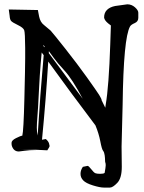

<svg xmlns="http://www.w3.org/2000/svg" viewBox="-20 -683 665 886"><path d="M198.2 10.7C205.4 -0.3 209 -6.8 209 -8.8L206.1 -21.5C204.1 -28 199.4 -34.5 191.9 -41V-41.5L173.8 -38.1C185.5 -157.6 195.1 -277.8 202.6 -398.9C273.9 -300.3 346.5 -202.1 420.4 -104.5C430.8 -79.4 438.3 -54.9 442.9 -30.8C447.4 -6.7 451.7 7.8 455.6 12.7C459.5 17.6 462 24.7 463.1 33.9C464.3 43.2 464.8 50.7 464.8 56.4C464.8 62.1 465.3 66 466.3 68.1C467.3 70.2 467.8 74.1 467.8 79.8C467.8 85.5 466.1 97.2 462.9 114.7C460 117.7 453.1 119.1 442.4 119.1C431.6 119.1 424 118.1 419.4 116C414.9 113.9 408.7 107.7 400.9 97.7C393.1 87.6 387.5 82.5 384.3 82.5H383.8L362.3 86.9C355.1 97.7 351.6 108.1 351.6 118.2V120.1C351.6 130.9 355.7 140.6 364 149.4C372.3 158.2 387.3 165.9 408.9 172.6C430.6 179.3 447.3 182.6 459 182.6H487.3C496.1 182.6 507.4 175.4 521.2 160.9C535.1 146.4 542 121.7 542 86.9L541 -6.8L545.9 -200.2C548.5 -404.9 559.9 -525.2 580.1 -561C583.3 -566.6 590.5 -571.7 601.6 -576.4C612.6 -581.1 618.2 -589.2 618.2 -600.6V-624.5C618.2 -632 613 -640.3 602.8 -649.4C592.5 -658.5 580.7 -663.1 567.4 -663.1L511.2 -655.3C495 -652 482.4 -646 473.6 -637.2C464.8 -628.4 460.4 -616.9 460.4 -602.5V-602.1C461.4 -593.6 467.6 -584.6 479 -575.2L491.7 -565.4L488.8 -479C484.5 -349.1 477.5 -256.2 467.8 -200.2L465.8 -186L449.2 -219.7C449.2 -224.3 445.2 -232.8 437.3 -245.4C429.3 -257.9 410.5 -284.9 380.9 -326.4C351.2 -367.9 317.9 -412.1 280.8 -459C243.7 -505.9 221.2 -533.5 213.4 -542L182.6 -567.9C171.5 -576.3 164.2 -589.2 160.6 -606.4L154.8 -636.7L20.5 -639.2L24.4 -610.4C25.1 -599 27.3 -591 31.2 -586.4C35.2 -581.9 45.6 -575.5 62.5 -567.4C79.4 -559.2 89.2 -551.2 91.8 -543.2C94.4 -535.2 95.9 -508.1 96.2 -461.9V-414.6C96.2 -388.2 95 -325.7 92.5 -227.1C90.1 -128.4 86.9 -71.8 83 -57.1C76.8 -56.2 67 -52.2 53.5 -45.4C40 -38.6 33.2 -31.2 33.2 -23.4C33.2 -15.6 34 -10.3 35.6 -7.3C41.5 8.3 51.9 16.1 66.9 16.1C69.2 16.1 78.1 15 93.8 12.7C109.4 10.4 127 9.3 146.5 9.3C99.3 6.3 75.7 4.7 75.7 4.4H76.2C81.1 4.4 121.7 6.5 198.2 10.7ZM178.2 -473.6H180.7C181.3 -473.6 182.9 -472.5 185.5 -470.2C185.2 -468.3 185.1 -466.5 185.1 -464.8ZM167.7 -388.9C170.5 -419.7 172 -437 172.4 -440.9C175.3 -436.7 178.4 -432.5 181.6 -428.2C170.6 -305.5 161.3 -182 153.8 -57.6C151.2 -68.7 149.9 -80.7 149.9 -93.8C149.9 -106.8 150.8 -123.7 152.6 -144.5C154.4 -165.4 156.7 -203.6 159.4 -259.3C162.2 -314.9 165 -358.2 167.7 -388.9ZM205.6 -446.8C209.8 -441.2 217.2 -431.1 227.8 -416.3C238.4 -401.4 255.2 -381.5 278.3 -356.4C301.4 -331.4 329.3 -288.2 361.8 -227.1C310.1 -297.4 257.8 -367.7 205.1 -438C205.1 -440.9 205.2 -443.8 205.6 -446.8Z"/></svg>

Font: Drukaatie burti
Style: Regular
Weight: 400
Version: Version 0.14.4